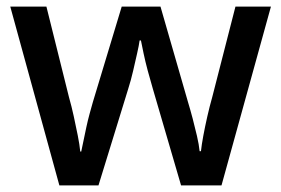

<svg xmlns="http://www.w3.org/2000/svg" viewBox="-20 -560 848 579"><path d="M159 -1 11 -540H120L188 -267Q196 -239 202.5 -209Q209 -179 214.5 -151.5Q220 -124 222 -103H225Q228 -117 232 -136.5Q236 -156 240.5 -177Q245 -198 250.5 -218Q256 -238 260 -252L347 -540H464L547 -252Q554 -229 561 -202.5Q568 -176 574 -150Q580 -124 582 -104H586Q588 -123 593 -150Q598 -177 605 -208Q612 -239 620 -267L690 -540H797L648 -1H526L441 -292Q433 -319 425.5 -347Q418 -375 413 -399Q408 -423 405 -438H401Q399 -423 393.5 -399Q388 -375 381.5 -346.5Q375 -318 366 -290L277 -1Z"/></svg>

Font: Noto Sans Symbols Medium
Style: Regular
Weight: 500
Version: Version 2.002